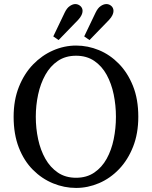

<svg xmlns="http://www.w3.org/2000/svg" viewBox="-20 -909 747 944"><path d="M354 15Q296 15 241 -7.5Q186 -30 142 -74Q98 -118 72.5 -183.5Q47 -249 47 -335Q47 -417 73 -482Q99 -547 142.5 -592Q186 -637 241 -661Q296 -685 354 -685Q412 -685 466.5 -662.5Q521 -640 564.5 -595.5Q608 -551 634 -486Q660 -421 660 -335Q660 -253 634.5 -188Q609 -123 565.5 -77.5Q522 -32 467 -8.5Q412 15 354 15ZM354 -35Q406 -35 443.5 -60.5Q481 -86 504.5 -128.5Q528 -171 539 -224.5Q550 -278 550 -335Q550 -391 539 -444.5Q528 -498 504.5 -541Q481 -584 443.5 -609.5Q406 -635 354 -635Q302 -635 264.5 -609.5Q227 -584 203 -541Q179 -498 167.5 -444.5Q156 -391 156 -335Q156 -278 167.5 -224.5Q179 -171 203 -128.5Q227 -86 264.5 -60.5Q302 -35 354 -35ZM242 -730 298 -847Q309 -870 323.5 -879.5Q338 -889 350 -889Q364 -889 375 -879.5Q386 -870 386 -855Q386 -846 381 -835Q376 -824 364 -811L268 -712ZM394 -730 450 -847Q461 -870 475.5 -879.5Q490 -889 503 -889Q517 -889 527.5 -879.5Q538 -870 538 -855Q538 -846 533 -835Q528 -824 516 -811L420 -712Z"/></svg>

Font: Source Serif 4 Variable
Style: Regular
Weight: 400
Designer: Frank Grießhammer
Foundry: Adobe
Version: Version 4.005;hotconv 1.1.0;makeotfexe 2.6.0